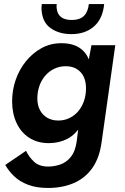

<svg xmlns="http://www.w3.org/2000/svg" viewBox="-20 -717 618 951"><path d="M218 214Q160 214 118.5 198Q77 182 50 156Q23 130 6 100L109 30Q123 60 148.5 84Q174 108 219 108Q248 108 278 98Q308 88 330.5 60.5Q353 33 360 -17L373 -122L389 -107Q357 -52 315 -30Q273 -8 222 -8Q165 -8 124 -35Q83 -62 61.5 -109Q40 -156 40 -215Q40 -270 57.5 -321Q75 -372 108 -413Q141 -454 185.5 -478.5Q230 -503 284 -503Q345 -503 381 -475Q417 -447 426 -400L413 -387L433 -493H551L483 -11Q472 67 436.5 116.5Q401 166 345 190Q289 214 218 214ZM269 -120Q299 -120 324.5 -132.5Q350 -145 368 -166.5Q386 -188 396 -217Q406 -246 406 -280Q406 -313 394.5 -337Q383 -361 360.5 -375Q338 -389 306 -389Q275 -389 249 -376.5Q223 -364 204 -342Q185 -320 175 -291Q165 -262 165 -229Q165 -197 177.5 -172.5Q190 -148 213.5 -134Q237 -120 269 -120ZM334 -548Q273 -548 231.5 -577Q190 -606 186 -667Q185 -669 185.5 -677Q186 -685 187 -697H261Q260 -691 260 -685Q260 -679 261 -674Q264 -647 282.5 -632.5Q301 -618 336 -618Q375 -618 395.5 -638Q416 -658 420 -697H496Q489 -624 445.5 -586Q402 -548 334 -548Z"/></svg>

Font: Hanken Grotesk
Style: Bold Italic
Weight: 700
Italic angle: -8°
Designer: Alfredo Marco Pradil
Foundry: Hanken Design Co.
Version: Version 3.013